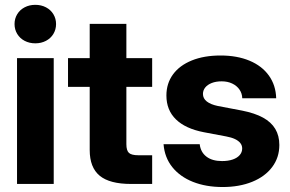

<svg xmlns="http://www.w3.org/2000/svg" viewBox="-20 -754 1190 787"><path d="M49.8 -515.6H200.2V0H49.8ZM39.6 -655.4Q39.6 -677.7 50.6 -695.8Q61.5 -713.8 81 -724Q100.5 -734.2 124.7 -734.2Q148.9 -734.2 168.4 -724Q187.9 -713.8 198.8 -695.8Q209.8 -677.7 209.8 -655.4Q209.8 -633.1 198.8 -614.9Q187.9 -596.8 168.4 -586.6Q148.9 -576.4 124.7 -576.4Q100.5 -576.4 81 -586.6Q61.5 -596.8 50.6 -614.9Q39.6 -633.1 39.6 -655.4Z M498 -656.2V-163.1Q498 -136.9 508.6 -127.2Q519.1 -117.6 547.7 -117.6H603.7V0H517Q429.5 0 388.6 -33.7Q347.7 -67.5 347.7 -139.1V-656.2ZM603.7 -398H258.8V-515.6H603.7Z M650.4 -162.8H798.6Q802.4 -130.2 826.2 -112Q849.9 -93.8 890 -93.8Q915.5 -93.8 934.2 -100.3Q952.8 -106.8 962.7 -118.5Q972.7 -130.1 972.7 -145.4Q972.7 -158 965 -167.6Q957.4 -177.2 942.9 -184.1Q928.3 -190.9 907 -194.8L815.8 -212Q740.3 -226.5 701.2 -264.6Q662.1 -302.6 662.1 -362.6Q662.1 -411.9 689 -448.9Q715.9 -485.8 766.2 -506.2Q816.4 -526.5 884 -526.5Q951.8 -526.5 1002.8 -505.2Q1053.8 -483.9 1082.2 -444.2Q1110.6 -404.6 1112.1 -351.1H973Q972.6 -370.8 961.7 -386.7Q950.8 -402.6 931.8 -411.6Q912.9 -420.6 888.7 -420.6Q865.2 -420.6 847.9 -413.8Q830.5 -406.9 821.2 -395.3Q811.9 -383.7 811.9 -369Q811.9 -350.4 827.7 -338Q843.5 -325.7 872.7 -319.6L972.1 -300.7Q1024.3 -290.4 1058.1 -271.9Q1091.9 -253.3 1108.4 -225.5Q1125 -197.7 1125 -159.7Q1125 -108.4 1095.7 -69.3Q1066.4 -30.2 1013.7 -8.8Q960.9 12.6 892.6 12.6Q824.5 12.6 771.2 -8.4Q718 -29.5 686.3 -68.9Q654.7 -108.4 650.4 -162.8Z"/></svg>

Font: Intratopia Thin
Style: Regular
Weight: 100
Designer: Rasmus Andersson
Foundry: rsms
Version: Version 3.000;Glyphs 3.2.3 (3260)